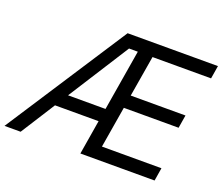

<svg xmlns="http://www.w3.org/2000/svg" viewBox="-139 -904 1253 1081"><g transform="rotate(20 487.0 -363.5)"><path d="M-19.9 0H76.7L207.7 -206H468.8L434.7 0H879.3L892 -78.1H535.5L576.7 -325.3H904.8L917.6 -403.4H589.5L630.7 -649.1H981.5L994.3 -727.3H453.1ZM257.5 -284.1 490.1 -649.1H542.6L481.9 -284.1Z"/></g></svg>

Font: Magic Ui Pro
Style: Italic
Weight: 400
Italic angle: -9.39999°
Designer: Stefan Endress, Andreas Faust
Version: Version 1.000;FEAKit 1.0